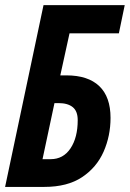

<svg xmlns="http://www.w3.org/2000/svg" viewBox="-22 -734 510 754"><path d="M-2 0 148.9 -713.9H467.8L444.8 -603H251L214.8 -438H238.8Q323.7 -438 367.9 -395.8Q412.1 -353.5 412.1 -271Q412.1 -200.2 384.8 -138.2Q357.4 -76.2 300 -38.1Q242.7 0 151.9 0ZM145 -108.9H176.8Q226.6 -108.9 254.9 -151.4Q283.2 -193.8 283.2 -262.2Q283.2 -297.4 263.7 -313.2Q244.1 -329.1 208 -329.1H191.9Z"/></svg>

Font: Open Sans Condensed
Style: Bold Italic
Weight: 700
Width: 3
Italic angle: -12°
Designer: Monotype Design Team
Foundry: Monotype Imaging Inc.
Version: Version 3.003; ttfautohint (v1.8.4)